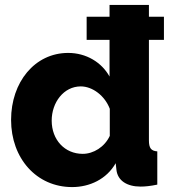

<svg xmlns="http://www.w3.org/2000/svg" viewBox="-20 -750 694 780"><path d="M273 10C344 10 413 -22 450 -87L453 -60C458 -16 496 8 551 8C569 8 590 6 619 0V-135C594 -137 585 -148 585 -180V-588H646V-682H585V-730H425V-682H332V-588H425V-439C393 -497 330 -535 257 -535C121 -535 25 -416 25 -263C25 -107 128 10 273 10ZM316 -125C243 -125 190 -182 190 -260C190 -334 239 -399 308 -399C356 -399 406 -361 426 -308V-198C405 -153 360 -125 316 -125Z"/></svg>

Font: Raleway
Style: ExtraBold
Weight: 800
Designer: Matt McInerney, Pablo Impallari, Rodrigo Fuenzalida
Foundry: Matt McInerney, Pablo Impallari, Rodrigo Fuenzalida
Version: Version 3.000